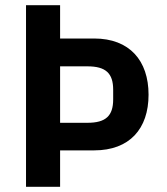

<svg xmlns="http://www.w3.org/2000/svg" viewBox="-20 -718 640 738"><path d="M211 0V-140H342C478 -140 551 -223 551 -354C551 -485 478 -570 342 -570H211V-698H80V0ZM211 -463H316C387 -463 415 -436 415 -373V-336C415 -273 387 -246 316 -246H211Z"/></svg>

Font: IBM Mono SemiBold
Style: Regular
Weight: 600
Monospace: yes
Designer: Mike Abbink, Paul van der Laan, Pieter van Rosmalen
Foundry: Bold Monday
Version: Version 2.3